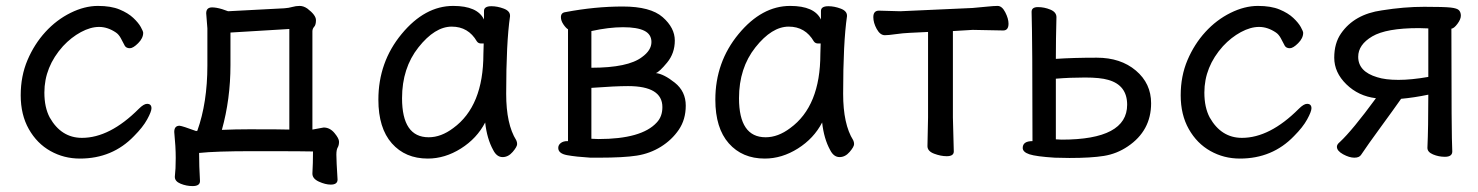

<svg xmlns="http://www.w3.org/2000/svg" viewBox="-20 -512 4997 649"><path d="M250 24Q196 24 150.5 -1.5Q105 -27 77.5 -75.5Q50 -124 50 -190Q50 -255 73 -309Q96 -363 133.5 -404Q171 -445 218.5 -468.5Q266 -492 311 -492Q355 -492 384 -480Q413 -468 430.5 -451.5Q448 -435 456 -420.5Q464 -406 464 -401Q464 -383 447 -366Q430 -349 419 -349Q407 -349 402 -357Q395 -371 388 -383.5Q381 -396 372 -402Q344 -421 315 -421Q286 -421 253.5 -403.5Q221 -386 193 -356Q130 -286 130 -199Q130 -149 148 -115Q187 -46 257 -46Q351 -46 449 -144Q466 -161 477 -161Q492 -161 492 -146Q492 -135 477.5 -108.5Q463 -82 433 -52Q360 24 250 24Z M730 -73Q776 -75 822 -75Q933 -75 958 -74V-414L759 -402V-292Q759 -177 730 -73ZM631 117Q610 117 590.5 109Q571 101 571 86V85Q574 60 574 22Q574 -16 569 -66Q569 -87 587 -87Q597 -86 643 -69L647 -70Q681 -165 681 -291V-416L677 -467Q677 -487 697 -487Q711 -487 731 -481L751 -474L941 -484Q956 -485 968 -488.5Q980 -492 993 -492Q1006 -492 1019 -483Q1048 -461 1048 -444Q1048 -428 1042 -421.5Q1036 -415 1036 -406V-74L1074 -81Q1095 -81 1110.5 -62.5Q1126 -44 1126 -33Q1126 -21 1121.5 -13.5Q1117 -6 1117 11Q1117 31 1121 95Q1121 112 1098 112Q1080 112 1058 102Q1036 92 1036 75V74Q1038 40 1038 0Q1026 -1 833 -1Q709 -1 653 5Q653 49 656 100Q656 117 631 117Z M1429 -48Q1471 -48 1512 -79Q1614 -153 1614 -330L1615 -365H1606Q1597 -365 1592 -372Q1563 -422 1507 -422Q1450 -422 1394.5 -352Q1339 -282 1339 -180Q1339 -48 1429 -48ZM1426 24Q1350 24 1304.5 -27.5Q1259 -79 1259 -175Q1259 -302 1337.5 -397Q1416 -492 1512 -492Q1594 -492 1616 -446V-475Q1616 -491 1641 -491Q1661 -491 1682.5 -483Q1704 -475 1704 -459V-457Q1691 -368 1691 -195Q1691 -92 1725 -38Q1728 -32 1728 -25Q1728 -16 1713 1.5Q1698 19 1679 19Q1659 19 1647 -5Q1626 -43 1620 -98Q1592 -44 1538 -10Q1484 24 1426 24Z M2003 -42Q2149 -42 2200 -98Q2219 -118 2219 -150Q2219 -221 2103 -221Q2060 -221 1979 -215V-43ZM1979 -283Q2103 -283 2150 -319Q2182 -342 2182 -370Q2182 -396 2158 -408Q2134 -420 2086 -420Q2038 -420 1979 -407ZM2004 21H1976Q1927 18 1897 12.5Q1867 7 1867 -12Q1867 -22 1875.5 -28.5Q1884 -35 1897 -35H1900V-413Q1893 -417 1884.5 -429.5Q1876 -442 1876 -454Q1876 -469 1891 -471Q1991 -490 2085 -490Q2179 -490 2220 -454Q2261 -418 2261 -375Q2261 -332 2235 -300.5Q2209 -269 2197 -265Q2224 -262 2261 -232.5Q2298 -203 2298 -155Q2298 -108 2274.5 -73.5Q2251 -39 2214 -16Q2177 7 2132.5 14Q2088 21 2004 21Z M2568 -48Q2610 -48 2651 -79Q2753 -153 2753 -330L2754 -365H2745Q2736 -365 2731 -372Q2702 -422 2646 -422Q2589 -422 2533.5 -352Q2478 -282 2478 -180Q2478 -48 2568 -48ZM2565 24Q2489 24 2443.5 -27.5Q2398 -79 2398 -175Q2398 -302 2476.5 -397Q2555 -492 2651 -492Q2733 -492 2755 -446V-475Q2755 -491 2780 -491Q2800 -491 2821.5 -483Q2843 -475 2843 -459V-457Q2830 -368 2830 -195Q2830 -92 2864 -38Q2867 -32 2867 -25Q2867 -16 2852 1.5Q2837 19 2818 19Q2798 19 2786 -5Q2765 -43 2759 -98Q2731 -44 2677 -10Q2623 24 2565 24Z M3180 16Q3160 16 3137.5 7.5Q3115 -1 3115 -18L3117 -115V-404L3055 -401Q3032 -400 3007.5 -396.5Q2983 -393 2971 -393Q2955 -393 2943.5 -414Q2932 -435 2932 -454Q2932 -476 2951 -476L3023 -474L3267 -485Q3291 -487 3315.5 -489.5Q3340 -492 3352 -492Q3367 -492 3378 -470.5Q3389 -449 3389 -432Q3389 -409 3371 -409L3268 -411L3201 -407V-115L3204 0Q3204 16 3180 16Z M3569 -40Q3790 -40 3790 -158Q3790 -224 3726 -242Q3699 -250 3647.5 -250Q3596 -250 3549 -246V-41ZM3595 22 3545 21Q3482 17 3459.5 9.5Q3437 2 3437 -12Q3437 -35 3470 -35Q3470 -375 3467 -472Q3467 -488 3488.5 -488Q3510 -488 3530.5 -479.5Q3551 -471 3551 -454Q3549 -380 3549 -313Q3607 -317 3687.5 -317Q3768 -317 3819.5 -273.5Q3871 -230 3871 -163Q3871 -70 3792 -17Q3755 8 3711.5 15Q3668 22 3595 22Z M4171 24Q4117 24 4071.5 -1.5Q4026 -27 3998.5 -75.5Q3971 -124 3971 -190Q3971 -255 3994 -309Q4017 -363 4054.5 -404Q4092 -445 4139.5 -468.5Q4187 -492 4232 -492Q4276 -492 4305 -480Q4334 -468 4351.5 -451.5Q4369 -435 4377 -420.5Q4385 -406 4385 -401Q4385 -383 4368 -366Q4351 -349 4340 -349Q4328 -349 4323 -357Q4316 -371 4309 -383.5Q4302 -396 4293 -402Q4265 -421 4236 -421Q4207 -421 4174.5 -403.5Q4142 -386 4114 -356Q4051 -286 4051 -199Q4051 -149 4069 -115Q4108 -46 4178 -46Q4272 -46 4370 -144Q4387 -161 4398 -161Q4413 -161 4413 -146Q4413 -135 4398.5 -108.5Q4384 -82 4354 -52Q4281 24 4171 24Z M4707 -242Q4751 -242 4808 -252V-416L4776 -417Q4666 -417 4618.5 -389Q4571 -361 4571 -320Q4571 -270 4635 -251Q4663 -242 4707 -242ZM4558 21Q4541 21 4520 9.5Q4499 -2 4499 -16Q4499 -24 4509 -32Q4551 -71 4631 -180Q4572 -187 4531 -227Q4490 -267 4490 -317Q4490 -366 4513 -399Q4558 -464 4651 -477Q4726 -489 4794 -489Q4861 -489 4883.5 -486.5Q4906 -484 4912 -477Q4918 -470 4918 -459Q4918 -447 4906.5 -431.5Q4895 -416 4886 -415Q4886 -51 4889 0Q4889 18 4864 18Q4843 18 4824 10Q4805 2 4805 -12V-13Q4808 -79 4808 -192Q4760 -182 4716 -178Q4690 -141 4646.5 -81.5Q4603 -22 4581 11Q4575 21 4558 21Z"/></svg>

Font: LXGW WenKai Medium
Style: Regular
Weight: 500
Designer: LXGW / Fontworks Inc.
Foundry: LXGW / Fontworks Inc.
Version: Version 1.501; October 10, 2024